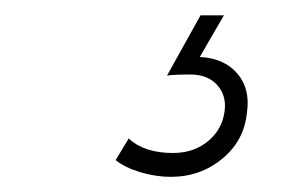

<svg xmlns="http://www.w3.org/2000/svg" viewBox="-20 -26 390 252"><path d="M131.8 184.1 148.9 155.8Q169.4 174.8 207 174.8Q234.4 174.8 253.2 159.2Q272 143.6 274.9 119.1Q277.3 99.1 264.9 85.4Q252.4 71.8 230 71.8Q208 71.8 199.2 73.2L243.2 -5.9H273.9L242.2 48.8Q273.9 50.3 291.3 70.3Q308.6 90.3 304.2 121.1Q300.8 158.2 272 182.1Q243.2 206.1 204.1 206.1Q184.6 206.1 164.1 200Q143.6 193.8 131.8 184.1Z"/></svg>

Font: Trueno UltraLight
Style: Italic
Weight: 250
Designer: Julieta Ulanovsky
Foundry: Julieta Ulanovsky
Version: Version 3.001b | FøM Fix